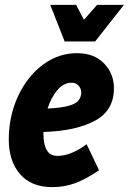

<svg xmlns="http://www.w3.org/2000/svg" viewBox="-20 -755 528 787"><path d="M16 -183Q16 -254 37 -317.5Q58 -381 96 -430.5Q134 -480 185 -508.5Q236 -537 296 -537Q366 -537 406.5 -495Q447 -453 447 -393Q447 -302 369 -260Q291 -218 158 -214Q158 -211 158 -207Q158 -164 171.5 -140Q185 -116 216 -116Q245 -116 276.5 -129.5Q308 -143 335 -164L386 -57Q331 -20 287.5 -4Q244 12 194 12Q108 12 62 -41.5Q16 -95 16 -183ZM274 -416Q240 -416 214.5 -385Q189 -354 175 -310Q232 -313 262 -321.5Q292 -330 302.5 -344Q313 -358 313 -376Q313 -392 302 -404Q291 -416 274 -416ZM186 -735H292L324 -674L378 -735H488L370 -585H245Z"/></svg>

Font: Radio Canada Condensed
Style: Bold Italic
Weight: 700
Width: 3
Italic angle: -12°
Designer: Charles Daoud, Etienne Aubert Bonn, Alexandre Saumier Demers, Jacques Le Bailly
Foundry: Radio-Canada
Version: Version 2.104; ttfautohint (v1.8.4.7-5d5b);gftools[0.9.28.de